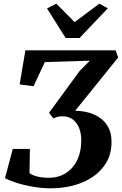

<svg xmlns="http://www.w3.org/2000/svg" viewBox="-20 -1016 661 1042"><path d="M256.5 6Q206.8 6 157.5 -2.7Q108.1 -11.4 68.4 -24.2Q28.8 -36.9 7.1 -49.4L49.3 -207.6H142.2L140.2 -76.5Q153.5 -65.5 181.3 -58.3Q209.2 -51.2 246.1 -51.2Q284 -51.2 315.8 -65.1Q347.6 -79 371.3 -105.3Q395 -131.6 408 -169.3Q421 -206.9 421 -254.8Q421 -292.7 409 -322.1Q397 -351.5 374.4 -368.2Q351.7 -384.9 319.5 -384.9Q303 -384.9 290.9 -381.5Q278.8 -378.1 269.3 -373.5L246.3 -404L411.7 -630.3L467.7 -686.7L223.4 -679.1L161.9 -547.9L86.7 -557.8L117.7 -743H607.6L621.4 -704.1L388 -415Q448.5 -413.8 492.6 -393.7Q536.8 -373.5 561 -336.5Q585.3 -299.5 585.3 -246.7Q585.3 -183 558 -135.5Q530.7 -88.1 484.1 -56.6Q437.5 -25.1 378.6 -9.5Q319.6 6 256.5 6ZM336.3 -809.6 235.2 -970.3 285.7 -996.1Q310.7 -971 335.5 -946Q360.4 -921 385 -895.9Q418.7 -921 452.1 -946Q485.5 -971 519.2 -996.1L565.1 -971L411.6 -809.6Z"/></svg>

Font: Merriweather Light
Style: Italic
Weight: 300
Italic angle: -7.8°
Designer: Eben Sorkin
Foundry: Eben Sorkin
Version: Version 2.101